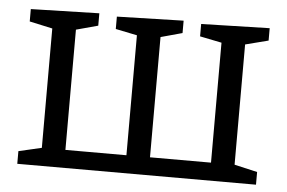

<svg xmlns="http://www.w3.org/2000/svg" viewBox="-43 -590 970 649"><g transform="rotate(5 442.0 -265.5)"><path d="M37 0V-43L115 -61V-466L37 -483V-525L269 -531V-489L195 -469V-61H402V-468L329 -483V-525L555 -531V-489L482 -469V-61H689V-468L615 -483V-525L847 -531V-489L769 -469V-61L847 -43V0Z"/></g></svg>

Font: Bitter
Style: Regular
Weight: 400
Designer: Sol Matas, and Bitter project Authors
Foundry: Sol Matas
Version: Version 2.001